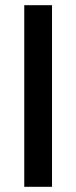

<svg xmlns="http://www.w3.org/2000/svg" viewBox="-20 -720 294 740"><path d="M73.5 0V-700H180.5V0Z"/></svg>

Font: Cabin SemiCondensedMedium
Style: Regular
Weight: 500
Width: 4
Designer: Pablo Impallari
Foundry: Pablo Impallari. http://www.impallari.com Igino Marini. http://www.ikern.com
Version: Version 3.001